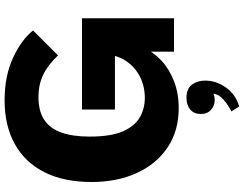

<svg xmlns="http://www.w3.org/2000/svg" viewBox="-130 -630 1037 816"><g transform="rotate(-90 388.0 -221.5)"><path d="M577 -251H331V-391H719V0H577ZM614 -219Q614 -173 594.5 -130Q575 -87 539 -53.5Q503 -20 451.5 0Q400 20 337 20Q240 20 169.5 -27.5Q99 -75 61 -158.5Q23 -242 23 -350Q23 -469 65 -551.5Q107 -634 185 -677Q263 -720 370 -720Q473 -720 550 -684.5Q627 -649 667 -599L561 -493Q520 -536 478.5 -556Q437 -576 384 -576Q325 -576 288 -552Q251 -528 233.5 -479.5Q216 -431 216 -358Q216 -268 238.5 -217Q261 -166 298.5 -145Q336 -124 380 -124Q431 -124 473 -146Q515 -168 540.5 -209Q566 -250 566 -307ZM323 244Q349 231 372.5 211Q396 191 398 166Q397 169 388.5 171Q380 173 371 173Q348 173 330 157.5Q312 142 312 114Q312 85 331 69Q350 53 381 53Q420 53 437 76.5Q454 100 454 132Q454 180 424 221.5Q394 263 344 277Z"/></g></svg>

Font: Moderustic ExtraBold
Style: Regular
Weight: 800
Designer: Tural Alisoy
Foundry: TAFT Foundry
Version: Version 2.120